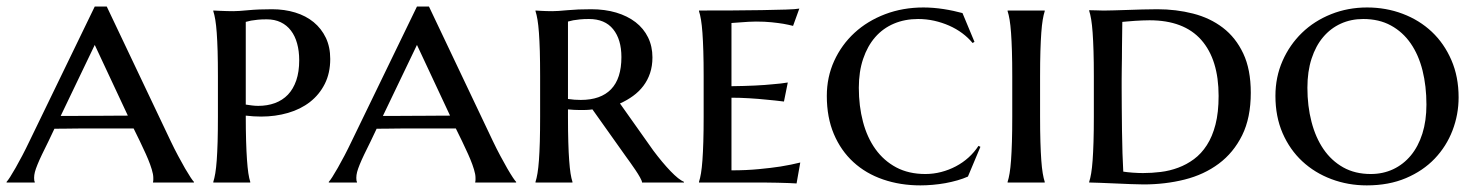

<svg xmlns="http://www.w3.org/2000/svg" viewBox="-25 -557 4507 586"><path d="M382.8 -165Q369.6 -165 349.9 -165Q330.1 -165 306.6 -165Q283.2 -165 258.3 -165Q233.4 -165 210.9 -164.8Q188.5 -164.6 169.9 -164.3Q151.4 -164.1 141.1 -164.1L123 -126Q111.3 -102.5 103 -85.2Q94.7 -67.9 89.4 -54.7Q84 -41.5 81.5 -32Q79.1 -22.5 79.1 -14.2Q79.1 -8.8 79.6 -6.1Q80.1 -3.4 81.1 -2V0H-4.9V-2Q-1.5 -5.4 5.9 -16.8Q13.2 -28.3 22.7 -44.9Q32.2 -61.5 43.2 -82.5Q54.2 -103.5 64.9 -126L264.2 -537.1H300.8L496.1 -126Q507.3 -102.5 518.8 -81.1Q530.3 -59.6 540 -42.7Q549.8 -25.9 557.1 -14.9Q564.5 -3.9 566.9 -2V0H441.9Q442.9 -3.9 442.9 -7.1Q442.9 -10.3 442.9 -14.2Q442.9 -24.9 438.2 -40Q433.6 -55.2 427 -71Q420.4 -86.9 413.3 -101.6Q406.2 -116.2 401.9 -126ZM160.2 -203.1H189.9Q210.4 -203.1 233.6 -203.4Q256.8 -203.6 280.3 -203.6Q303.7 -203.6 325.7 -203.9Q347.7 -204.1 365.2 -204.1L264.2 -419.9Z M725.1 -237.8Q734.9 -236.3 744.4 -235.1Q753.9 -233.9 763.2 -233.9Q791 -233.9 814.2 -242.4Q837.4 -251 853.8 -268.1Q870.1 -285.2 879.2 -311.5Q888.2 -337.9 888.2 -373Q888.2 -401.4 881.8 -424.3Q875.5 -447.3 863 -463.6Q850.6 -480 832 -489Q813.5 -498 789.1 -498Q773.4 -498 761.5 -496.8Q749.5 -495.6 741.2 -494.1Q731.9 -492.2 725.1 -490.2ZM725.1 -204.1Q725.1 -160.2 726.1 -127Q727.1 -93.8 728.8 -69.6Q730.5 -45.4 732.9 -28.8Q735.4 -12.2 738.8 -2V0H626V-2Q629.4 -12.2 632.1 -28.3Q634.8 -44.4 636.5 -68.1Q638.2 -91.8 639.2 -124.5Q640.1 -157.2 640.1 -201.2V-324.2Q640.1 -368.2 639.2 -400.6Q638.2 -433.1 636.5 -456.8Q634.8 -480.5 632.1 -496.6Q629.4 -512.7 626 -522.9V-524.9Q636.7 -524.4 647.5 -523.9Q656.7 -523.4 667.2 -523.2Q677.7 -522.9 687 -522.9Q702.6 -522.9 733.2 -525.9Q763.7 -528.8 805.2 -528.8Q843.3 -528.8 876 -518.8Q908.7 -508.8 932.4 -489.3Q956.1 -469.7 969.5 -441.7Q982.9 -413.6 982.9 -377Q982.9 -334 966.3 -301Q949.7 -268.1 921.1 -245.8Q892.6 -223.6 854 -212.4Q815.4 -201.2 772 -201.2Q749 -201.2 725.1 -204.1Z M1366.2 -165Q1353 -165 1333.3 -165Q1313.5 -165 1290 -165Q1266.6 -165 1241.7 -165Q1216.8 -165 1194.3 -164.8Q1171.9 -164.6 1153.3 -164.3Q1134.8 -164.1 1124.5 -164.1L1106.4 -126Q1094.7 -102.5 1086.4 -85.2Q1078.1 -67.9 1072.8 -54.7Q1067.4 -41.5 1064.9 -32Q1062.5 -22.5 1062.5 -14.2Q1062.5 -8.8 1063 -6.1Q1063.5 -3.4 1064.5 -2V0H978.5V-2Q981.9 -5.4 989.3 -16.8Q996.6 -28.3 1006.1 -44.9Q1015.6 -61.5 1026.6 -82.5Q1037.6 -103.5 1048.3 -126L1247.6 -537.1H1284.2L1479.5 -126Q1490.7 -102.5 1502.2 -81.1Q1513.7 -59.6 1523.4 -42.7Q1533.2 -25.9 1540.5 -14.9Q1547.9 -3.9 1550.3 -2V0H1425.3Q1426.3 -3.9 1426.3 -7.1Q1426.3 -10.3 1426.3 -14.2Q1426.3 -24.9 1421.6 -40Q1417 -55.2 1410.4 -71Q1403.8 -86.9 1396.7 -101.6Q1389.6 -116.2 1385.3 -126ZM1143.6 -203.1H1173.3Q1193.8 -203.1 1217 -203.4Q1240.2 -203.6 1263.7 -203.6Q1287.1 -203.6 1309.1 -203.9Q1331.1 -204.1 1348.6 -204.1L1247.6 -419.9Z M1708.5 -254.9Q1718.3 -253.4 1728.3 -252.7Q1738.3 -252 1747.6 -252Q1808.6 -252 1840.1 -284.7Q1871.6 -317.4 1871.6 -382.8Q1871.6 -436.5 1846.4 -467.8Q1821.3 -499 1772.5 -499Q1756.8 -499 1744.9 -497.8Q1732.9 -496.6 1724.6 -495.1Q1715.3 -493.2 1708.5 -491.2ZM1783.2 -223.1Q1773.4 -221.7 1763.9 -221.4Q1754.4 -221.2 1744.6 -221.2Q1736.8 -221.2 1727.5 -221.7Q1718.3 -222.2 1708.5 -223.1V-199.2Q1708.5 -155.8 1709.5 -123.3Q1710.4 -90.8 1712.2 -67.4Q1713.9 -43.9 1716.3 -28.1Q1718.8 -12.2 1722.2 -2V0H1609.4V-2Q1612.8 -12.2 1615.5 -28.3Q1618.2 -44.4 1619.9 -68.1Q1621.6 -91.8 1622.6 -124.5Q1623.5 -157.2 1623.5 -201.2V-324.2Q1623.5 -368.2 1622.6 -400.6Q1621.6 -433.1 1619.9 -456.8Q1618.2 -480.5 1615.5 -496.6Q1612.8 -512.7 1609.4 -522.9V-524.9Q1617.2 -524.4 1626 -523.9Q1633.3 -523.4 1642.3 -523.2Q1651.4 -522.9 1660.6 -522.9Q1676.3 -522.9 1707 -525.9Q1737.8 -528.8 1779.3 -528.8Q1821.3 -528.8 1855.7 -518.6Q1890.1 -508.3 1914.8 -489.3Q1939.5 -470.2 1952.9 -442.9Q1966.3 -415.5 1966.3 -381.8Q1966.3 -355.5 1959 -333.7Q1951.7 -312 1938.5 -294.7Q1925.3 -277.3 1907.2 -264.2Q1889.2 -251 1867.2 -241.2L1969.2 -97.2Q1982.4 -79.6 1995.8 -63.5Q2009.3 -47.4 2021.5 -34.7Q2033.7 -22 2044.4 -13.4Q2055.2 -4.9 2062.5 -2V0H1934.6Q1934.6 -4.4 1928.5 -15.4Q1922.4 -26.4 1914.3 -38.3Q1906.2 -50.3 1898.2 -61.5Q1890.1 -72.8 1886.2 -78.1Z M2108.4 -524.9Q2156.2 -524.9 2206.5 -525.1Q2256.8 -525.4 2299.8 -526.1Q2342.8 -526.9 2373.8 -527.8Q2404.8 -528.8 2414.6 -530.8L2395.5 -478Q2382.3 -481.4 2365.7 -484.4Q2351.1 -486.8 2330.3 -489Q2309.6 -491.2 2282.2 -491.2Q2272.5 -491.2 2259.8 -490.5Q2247.1 -489.7 2235.4 -488.8Q2221.7 -487.8 2207.5 -486.8V-293.9Q2247.1 -294.4 2278.8 -295.9Q2310.5 -297.4 2333 -299.8Q2359.4 -301.8 2379.4 -305.2L2367.7 -247.1Q2340.8 -250.5 2313.5 -252.9Q2290 -255.4 2261.7 -257.1Q2233.4 -258.8 2207.5 -258.8V-37.1Q2252.9 -37.1 2291 -40.8Q2329.1 -44.4 2357.4 -48.8Q2390.6 -54.2 2417.5 -61L2406.2 2.9Q2398.9 2.4 2382.6 1.7Q2366.2 1 2348.4 0.7Q2330.6 0.5 2314.9 0.2Q2299.3 0 2293.5 0H2108.4V-2Q2111.8 -12.2 2114.5 -28.3Q2117.2 -44.4 2118.9 -68.1Q2120.6 -91.8 2121.6 -124.5Q2122.6 -157.2 2122.6 -201.2V-324.2Q2122.6 -368.2 2121.6 -400.6Q2120.6 -433.1 2118.9 -456.8Q2117.2 -480.5 2114.5 -496.6Q2111.8 -512.7 2108.4 -522.9V-524.9Z M2967.3 -108.9 2929.2 -18.1Q2915 -11.7 2897.2 -6.6Q2879.4 -1.5 2860.4 2Q2841.3 5.4 2821.5 7.1Q2801.8 8.8 2784.2 8.8Q2722.7 8.8 2670.2 -9.3Q2617.7 -27.3 2579.6 -62.3Q2541.5 -97.2 2520 -147.9Q2498.5 -198.7 2498.5 -264.2Q2498.5 -321.8 2521 -371.1Q2543.5 -420.4 2583 -456.8Q2622.6 -493.2 2676.5 -513.7Q2730.5 -534.2 2793.5 -534.2Q2807.6 -534.2 2823.5 -533Q2839.4 -531.7 2855 -529.3Q2870.6 -526.9 2885.3 -523.7Q2899.9 -520.5 2912.6 -517.1L2949.2 -429.2L2943.4 -425.8Q2930.2 -441.9 2911.9 -455.6Q2893.6 -469.2 2871.8 -478.8Q2850.1 -488.3 2826.2 -493.7Q2802.2 -499 2777.3 -499Q2736.8 -499 2703.4 -484.9Q2669.9 -470.7 2646.2 -443.6Q2622.6 -416.5 2609.4 -377.4Q2596.2 -338.4 2596.2 -289.1Q2596.2 -233.4 2608.9 -185.3Q2621.6 -137.2 2647 -101.8Q2672.4 -66.4 2710.4 -46.1Q2748.5 -25.9 2799.3 -25.9Q2823.7 -25.9 2847.4 -32Q2871.1 -38.1 2892.3 -49.3Q2913.6 -60.5 2931.2 -76.4Q2948.7 -92.3 2961.4 -111.8Z M3064.5 -324.2Q3064.5 -368.2 3063.5 -400.6Q3062.5 -433.1 3060.8 -456.8Q3059.1 -480.5 3056.4 -496.6Q3053.7 -512.7 3050.3 -522.9V-524.9H3163.6V-522.9Q3160.2 -512.7 3157.5 -496.6Q3154.8 -480.5 3153.1 -456.8Q3151.4 -433.1 3150.4 -400.6Q3149.4 -368.2 3149.4 -324.2V-201.2Q3149.4 -157.2 3150.4 -124.5Q3151.4 -91.8 3153.1 -68.1Q3154.8 -44.4 3157.5 -28.3Q3160.2 -12.2 3163.6 -2V0H3050.3V-2Q3053.7 -12.2 3056.4 -28.3Q3059.1 -44.4 3060.8 -68.1Q3062.5 -91.8 3063.5 -124.5Q3064.5 -157.2 3064.5 -201.2Z M3400.4 -490.2Q3399.9 -450.2 3399.4 -412.6Q3399.4 -396.5 3399.2 -379.6Q3398.9 -362.8 3398.7 -346.2Q3398.4 -329.6 3398.4 -314.7Q3398.4 -299.8 3398.4 -288.1Q3398.4 -263.7 3398.7 -229.2Q3398.9 -194.8 3399.4 -158.7Q3399.9 -122.6 3400.9 -89.1Q3401.9 -55.7 3403.3 -33.2Q3408.2 -32.2 3416 -31.5Q3423.8 -30.8 3432.4 -30Q3440.9 -29.3 3449.2 -29.1Q3457.5 -28.8 3463.4 -28.8Q3490.2 -28.8 3517.8 -32.2Q3545.4 -35.6 3571 -45.2Q3596.7 -54.7 3619.1 -71.3Q3641.6 -87.9 3658.4 -114Q3675.3 -140.1 3684.8 -177Q3694.3 -213.9 3694.3 -264.2Q3694.3 -375 3641.4 -435.1Q3588.4 -495.1 3483.4 -495.1Q3473.1 -495.1 3461.7 -494.6Q3450.2 -494.1 3439 -493.4Q3427.7 -492.7 3417.7 -491.7Q3407.7 -490.7 3400.4 -490.2ZM3299.3 -525.9Q3311 -525.4 3321.3 -525.4Q3330.1 -524.9 3338.4 -524.9Q3346.7 -524.9 3350.6 -524.9Q3357.4 -524.9 3375 -525.4Q3392.6 -525.9 3414.8 -526.6Q3437 -527.3 3461.7 -528.1Q3486.3 -528.8 3507.3 -528.8Q3564.5 -528.8 3616.2 -515.6Q3668 -502.4 3707.3 -472.4Q3746.6 -442.4 3769.5 -393.8Q3792.5 -345.2 3792.5 -273.9Q3792.5 -197.3 3766.1 -144Q3739.7 -90.8 3694.8 -57.4Q3649.9 -23.9 3590.6 -9Q3531.2 5.9 3465.3 5.9Q3449.7 5.9 3426.3 4.9Q3402.8 3.9 3378.4 2.9Q3354 2 3332.3 1Q3310.5 0 3299.3 0V-2Q3302.7 -12.2 3305.4 -28.3Q3308.1 -44.4 3309.8 -68.1Q3311.5 -91.8 3312.5 -124.5Q3313.5 -157.2 3313.5 -201.2V-324.2Q3313.5 -368.2 3312.5 -400.9Q3311.5 -433.6 3309.8 -457.5Q3308.1 -481.4 3305.4 -497.6Q3302.7 -513.7 3299.3 -523.9Z M3867.7 -264.2Q3867.7 -321.8 3889.4 -371.1Q3911.1 -420.4 3948.7 -456.8Q3986.3 -493.2 4037.6 -513.7Q4088.9 -534.2 4147.5 -534.2Q4205.1 -534.2 4256.1 -514.9Q4307.1 -495.6 4345 -460Q4382.8 -424.3 4404.8 -373.5Q4426.8 -322.8 4426.8 -259.8Q4426.8 -207.5 4408.2 -158.9Q4389.6 -110.4 4354 -73Q4318.4 -35.6 4266.1 -13.4Q4213.9 8.8 4146.5 8.8Q4089.4 8.8 4038.6 -10.3Q3987.8 -29.3 3949.7 -64.7Q3911.6 -100.1 3889.6 -150.6Q3867.7 -201.2 3867.7 -264.2ZM4158.7 -25.9Q4195.8 -25.9 4227.1 -40.5Q4258.3 -55.2 4281 -82.5Q4303.7 -109.9 4316.2 -149.2Q4328.6 -188.5 4328.6 -237.8Q4328.6 -293.9 4316.7 -341.8Q4304.7 -389.6 4280.5 -424.6Q4256.3 -459.5 4220.2 -479.2Q4184.1 -499 4135.7 -499Q4098.6 -499 4067.4 -484.9Q4036.1 -470.7 4013.4 -443.8Q3990.7 -417 3978 -377.9Q3965.3 -338.9 3965.3 -289.1Q3965.3 -233.4 3977.8 -185.3Q3990.2 -137.2 4014.4 -101.8Q4038.6 -66.4 4074.7 -46.1Q4110.8 -25.9 4158.7 -25.9Z"/></svg>

Font: Marcellus SC
Style: Regular
Weight: 400
Designer: Astigmatic (AOETI)
Foundry: Astigmatic (AOETI)
Version: Version 1.001